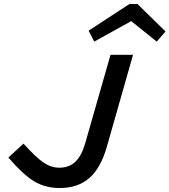

<svg xmlns="http://www.w3.org/2000/svg" viewBox="-20 -930 851 964"><path d="M280 14Q207 14 151.5 -19.5Q96 -53 22 -139L98 -209Q158 -142 197 -115Q236 -88 278 -88Q327 -88 358 -117.5Q389 -147 407 -208L535 -655H648L517 -195Q486 -86 428.5 -36Q371 14 280 14ZM453 -721 425 -776 630 -910H670L811 -772L767 -721L639 -824Z"/></svg>

Font: Intel One Mono Medium
Style: Italic
Weight: 500
Italic angle: -16°
Monospace: yes
Designer: Fred Shallcrass
Foundry: Frere-Jones Type LLC
Version: Version 1.400;hotconv 1.1.0;makeotfexe 2.6.0;FJTRelease1.4